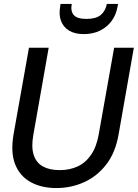

<svg xmlns="http://www.w3.org/2000/svg" viewBox="-20 -942 699 974"><path d="M266 12Q190 12 135 -18.5Q80 -49 56.5 -109.5Q33 -170 49 -262L127 -700H227L149 -257Q138 -196 151 -156Q164 -116 198 -97.5Q232 -79 283 -79Q334 -79 374.5 -98Q415 -117 442.5 -157.5Q470 -198 481 -261L559 -700H659L582 -262Q566 -168 519 -107.5Q472 -47 406 -17.5Q340 12 266 12ZM405 -769Q359 -769 330 -787Q301 -805 289.5 -836Q278 -867 285 -907L287 -922H344Q337 -886 354 -866Q371 -846 419 -846Q467 -846 491 -866Q515 -886 522 -922H579L576 -907Q569 -867 546.5 -836Q524 -805 488 -787Q452 -769 405 -769Z"/></svg>

Font: DM Sans 36pt Medium
Style: Italic
Weight: 500
Italic angle: -10°
Designer: Colophon Foundry, Jonny Pinhorn
Foundry: Colophon Foundry
Version: Version 4.004;gftools[0.9.30]